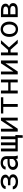

<svg xmlns="http://www.w3.org/2000/svg" viewBox="2633 -3211 735 6041"><g transform="rotate(-90 3000.5 -190.5)"><path d="M65.9 -156.2Q65.9 -116.7 84.2 -86.7Q102.5 -56.6 131.3 -37.1Q165.5 -13.2 211.4 -2Q257.3 9.3 305.2 9.3Q354 9.3 396 -1Q438 -11.2 469.2 -31.7Q500.5 -51.8 518.3 -81.1Q536.1 -110.4 536.1 -148.4Q536.1 -173.8 527.6 -194.6Q519 -215.3 502.9 -231.4Q489.3 -244.6 470.9 -254.6Q452.6 -264.6 429.7 -271.5Q445.8 -277.8 460 -285.9Q474.1 -293.9 484.9 -303.2Q504.4 -319.8 515.1 -340.3Q525.9 -360.8 525.9 -384.3Q525.9 -422.4 509.8 -450.9Q493.7 -479.5 464.4 -499Q435.1 -518.1 394.5 -527.8Q354 -537.6 305.2 -537.6Q258.8 -537.6 217 -526.9Q175.3 -516.1 144 -496.1Q112.3 -475.6 93.5 -446.5Q74.7 -417.5 74.2 -380.9H164.6Q164.6 -398.9 176 -414.3Q187.5 -429.7 207 -440.9Q226.1 -451.7 251.5 -458Q276.9 -464.4 305.2 -464.4Q336.9 -464.4 361.3 -458Q385.7 -451.7 402.3 -440.9Q418.5 -429.7 427 -415Q435.5 -400.4 435.5 -383.8Q435.5 -367.2 429.2 -354Q422.9 -340.8 410.6 -331.5Q401.9 -325.2 390.4 -320.3Q378.9 -315.4 364.7 -312.5Q353.5 -310.1 339.8 -308.8Q326.2 -307.6 310.5 -307.6H192.9V-231.4H310.5Q325.7 -231.4 339.8 -230.5Q354 -229.5 366.2 -227.1Q378.4 -224.6 389.2 -221.2Q399.9 -217.8 408.7 -212.9Q426.3 -202.6 435.5 -186.8Q444.8 -170.9 444.8 -148.4Q444.8 -130.4 434.8 -114.7Q424.8 -99.1 406.7 -87.4Q388.2 -75.7 362.3 -69.1Q336.4 -62.5 305.2 -62.5Q273.4 -62.5 246.1 -70.1Q218.8 -77.6 198.7 -90.8Q178.7 -103.5 167.5 -120.4Q156.2 -137.2 156.2 -156.2Z M1032.2 0H1126.5V-7.8Q1117.7 -29.8 1112.8 -59.3Q1107.9 -88.9 1107.9 -115.2V-360.8Q1107.9 -405.3 1091.8 -438.5Q1075.7 -471.7 1047.9 -494.1Q1019.5 -516.1 981 -527.1Q942.4 -538.1 897.5 -538.1Q848.1 -538.1 809.3 -524.4Q770.5 -510.7 743.7 -488.8Q716.3 -466.3 701.9 -438.5Q687.5 -410.6 687 -381.8H777.8Q777.8 -398.4 785.9 -413.8Q793.9 -429.2 808.6 -440.4Q823.2 -451.7 844.5 -458.5Q865.7 -465.3 892.6 -465.3Q921.4 -465.3 944.6 -458Q967.8 -450.7 983.9 -437.5Q1000 -423.8 1008.8 -404.8Q1017.6 -385.7 1017.6 -361.8V-320.3H918.9Q863.8 -320.3 819.1 -309.6Q774.4 -298.8 742.7 -277.3Q710.9 -255.4 693.6 -222.7Q676.3 -189.9 676.3 -146.5Q676.3 -113.3 689.2 -84.7Q702.1 -56.2 726.1 -35.6Q749.5 -14.6 783.4 -2.4Q817.4 9.8 859.4 9.8Q885.3 9.8 908.2 4.4Q931.2 -1 951.7 -10.3Q971.7 -19.5 988.5 -31.7Q1005.4 -43.9 1019 -57.6Q1020.5 -41 1023.7 -25.6Q1026.9 -10.3 1032.2 0ZM872.6 -68.8Q846.2 -68.8 826.2 -75.7Q806.2 -82.5 793 -94.7Q779.8 -106.4 773.2 -123Q766.6 -139.6 766.6 -159.2Q766.6 -179.7 774.2 -195.8Q781.7 -211.9 796.4 -223.6Q816.9 -240.2 851.8 -248.3Q886.7 -256.3 933.6 -256.3H1017.6V-149.4Q1009.8 -133.8 996.1 -119.4Q982.4 -105 963.9 -93.8Q944.8 -82.5 921.9 -75.7Q898.9 -68.8 872.6 -68.8Z M1348.1 -528.3H1257.8V0H1685.1V156.7H1765.6L1774.4 -74.2H1731.9V-528.3H1641.6V-74.2L1540 -73.7V-528.3H1449.7V-73.7H1348.1Z M2229 -528.3 1970.7 -138.2V-528.3H1880.9V0H1970.7L2229 -389.6V0H2319.3V-528.3Z M2960.4 -455.1V-528.3H2451.2V-455.1H2658.7V0H2749.5V-455.1Z M3519.5 0V-528.3H3429.2V-299.3H3171.4V-528.3H3081.1V0H3171.4V-225.6H3429.2V0Z M4029.3 -528.3 3771 -138.2V-528.3H3681.2V0H3771L4029.3 -389.6V0H4119.6V-528.3Z M4457 -225.1 4658.7 0H4773.4L4529.3 -273.9L4755.9 -528.3H4646L4449.2 -304.7H4371.1V-528.3H4280.8V0H4371.1V-225.1Z M4860.4 -269V-258.3Q4860.4 -201.2 4877 -152.3Q4893.6 -103.5 4924.8 -67.4Q4955.6 -31.2 5000.2 -10.7Q5044.9 9.8 5101.1 9.8Q5156.7 9.8 5201.2 -10.7Q5245.6 -31.2 5276.9 -67.4Q5307.6 -103.5 5324.2 -152.3Q5340.8 -201.2 5340.8 -258.3V-269Q5340.8 -326.2 5324.2 -375.2Q5307.6 -424.3 5276.9 -460.4Q5245.6 -496.6 5200.9 -517.3Q5156.2 -538.1 5100.1 -538.1Q5044.4 -538.1 5000 -517.3Q4955.6 -496.6 4924.8 -460.4Q4893.6 -424.3 4877 -375.2Q4860.4 -326.2 4860.4 -269ZM4950.7 -258.3V-269Q4950.7 -307.6 4960 -343Q4969.2 -378.4 4988.3 -405.3Q5006.8 -432.1 5034.7 -448Q5062.5 -463.9 5100.1 -463.9Q5137.7 -463.9 5165.8 -448Q5193.8 -432.1 5212.9 -405.3Q5231.4 -378.4 5241 -343Q5250.5 -307.6 5250.5 -269V-258.3Q5250.5 -219.2 5241.2 -183.8Q5231.9 -148.4 5213.4 -121.6Q5194.3 -94.7 5166.3 -79.1Q5138.2 -63.5 5101.1 -63.5Q5063.5 -63.5 5035.2 -79.1Q5006.8 -94.7 4988.3 -121.6Q4969.2 -148.4 4960 -183.8Q4950.7 -219.2 4950.7 -258.3Z M5481 0H5722.2Q5768.6 0 5805.9 -9.3Q5843.3 -18.6 5869.6 -37.6Q5896 -56.2 5910.2 -84.2Q5924.3 -112.3 5924.3 -149.9Q5924.3 -171.4 5917.5 -190.9Q5910.6 -210.4 5897.5 -226.6Q5884.3 -242.2 5866 -253.7Q5847.7 -265.1 5823.2 -271.5L5819.3 -272.5Q5834.5 -278.3 5847.2 -285.6Q5859.9 -293 5869.6 -302.2Q5887.2 -317.9 5896.2 -338.6Q5905.3 -359.4 5905.3 -383.3Q5905.3 -420.9 5889.9 -448.2Q5874.5 -475.6 5846.2 -493.2Q5817.4 -510.7 5777.3 -519.5Q5737.3 -528.3 5688.5 -528.3H5481ZM5571.8 -231.9H5722.2Q5749.5 -231.9 5770.5 -226.6Q5791.5 -221.2 5805.7 -210.9Q5819.3 -201.2 5826.4 -186.5Q5833.5 -171.9 5833.5 -152.8Q5833.5 -134.3 5827.1 -119.9Q5820.8 -105.5 5808.6 -95.7Q5794.4 -84.5 5772.7 -78.6Q5751 -72.8 5722.2 -72.8H5571.8ZM5571.8 -304.2V-455.1H5688.5Q5718.3 -455.1 5741.9 -450.7Q5765.6 -446.3 5781.2 -437Q5797.9 -427.7 5806.4 -413.1Q5814.9 -398.4 5814.9 -378.4Q5814.9 -363.3 5809.6 -351.3Q5804.2 -339.4 5794.4 -330.6Q5778.8 -316.9 5752.4 -310.5Q5726.1 -304.2 5689.5 -304.2Z"/></g></svg>

Font: RobotoMono Nerd Font
Style: Regular
Weight: 400
Monospace: yes
Designer: Google
Version: Version 3.000;Nerd Fonts 3.2.1